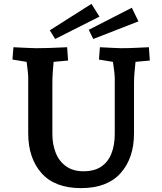

<svg xmlns="http://www.w3.org/2000/svg" viewBox="-20 -953 835 988"><path d="M396.7 15Q262.1 15 193.6 -62.1Q125.2 -139.3 125.2 -267.3V-553.5Q125.2 -567.1 122.2 -592.1Q119.2 -617.2 116 -642.1Q112.8 -667.1 110.5 -679.5L164.2 -627L44.1 -646.5L49.1 -710Q67.5 -709 90.1 -708Q112.8 -707 134 -706Q155.1 -705 166.6 -705Q197.4 -705 229 -706Q260.6 -707 286.7 -708.3Q312.7 -709.6 325.5 -710L330.2 -641.5L208.5 -630.3L261.5 -679.5Q258.5 -659.5 255.7 -632.6Q252.9 -605.7 251.2 -577.3Q249.5 -548.9 249.5 -523.5V-263.5Q249.5 -209 267.3 -165.4Q285 -121.7 320.8 -96.7Q356.6 -71.7 409.5 -71.7Q466.1 -71.7 501.5 -96Q536.8 -120.2 553.6 -163.5Q570.5 -206.8 570.5 -263.5V-553.5Q570.5 -563.5 568.5 -580.1Q566.5 -596.8 563.8 -616Q561.1 -635.2 558.6 -652.3Q556.1 -669.4 554.5 -679.5L610.5 -626.6L489.1 -646.5L494.1 -710Q520.2 -709 552.1 -707Q584.1 -705 601.6 -705Q645.7 -705 682 -707Q718.3 -709 746.3 -710L750.9 -641.5L629.9 -630.3L683.5 -679.5Q680.5 -662.1 677.4 -635.2Q674.3 -608.3 672 -578.9Q669.6 -549.5 669.6 -523.5V-267.3Q669.6 -139.3 600.7 -62.1Q531.7 15 396.7 15ZM263.9 -752.4 236.2 -797 450.6 -933.1 491.8 -867.5ZM459.9 -752.4 436.7 -799.6 658.4 -913.2 692.4 -843Z"/></svg>

Font: Andada Pro
Style: Regular
Weight: 400
Designer: Carolina Giovagnoli
Foundry: Huerta Tipografica
Version: Version 3.003